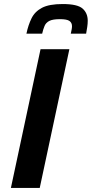

<svg xmlns="http://www.w3.org/2000/svg" viewBox="-20 -932 455 952"><path d="M34 0 181 -688H324L177 0ZM111 -765Q120 -808 136.5 -841.5Q153 -875 188.5 -893.5Q224 -912 291 -912Q364 -912 389.5 -889.5Q415 -867 415 -829Q415 -814 412.5 -798Q410 -782 407 -765H331Q333 -775 335 -784.5Q337 -794 337 -802Q337 -819 324.5 -828Q312 -837 277 -837Q242 -837 225 -828.5Q208 -820 201 -803.5Q194 -787 189 -765Z"/></svg>

Font: Saira SemiBold
Style: Italic
Weight: 600
Italic angle: -12°
Designer: Hector Gatti with collaboration of the Omnibus-Type team
Foundry: Omnibus-Type
Version: Version 1.100; ttfautohint (v1.8.3)